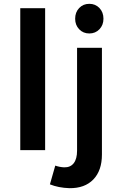

<svg xmlns="http://www.w3.org/2000/svg" viewBox="-20 -785 626 1004"><path d="M521 -687Q521 -654 500 -632Q479 -610 447 -610Q415 -610 394 -632Q373 -654 373 -687Q373 -721 394 -743Q415 -765 447 -765Q479 -765 500 -743Q521 -721 521 -687ZM86 -742H216V0H86ZM269 81Q292 89 315 90Q348 91 365.5 68.5Q383 46 383 3V-535H513V23Q513 107 468 153.5Q423 200 343 199Q285 197 241 179Z"/></svg>

Font: Montserrat arm Medium
Style: Regular
Weight: 500
Designer: Julieta Ulanovsky
Foundry: Julieta Ulanovsky
Version: Version 6.000;PS 006.000;hotconv 1.0.88;makeotf.lib2.5.64775